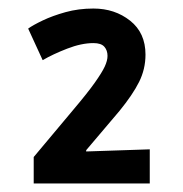

<svg xmlns="http://www.w3.org/2000/svg" viewBox="-20 -728 429 450"><path d="M59 -298V-360L152 -471Q185 -510 202 -534Q219 -558 225.5 -572Q232 -586 232 -597Q232 -610 224.5 -618.5Q217 -627 199 -627Q171 -627 137.5 -614Q104 -601 80 -587L46 -661Q57 -669 80 -680Q103 -691 133.5 -699.5Q164 -708 199 -708Q249 -708 285 -679.5Q321 -651 321 -600Q321 -566 306 -536Q291 -506 260 -468L182 -376V-373L331 -378V-298Z"/></svg>

Font: Ruda
Style: Bold
Weight: 700
Designer: Mariela Monsalve and Angelina Sanchez
Foundry: Mariela Monsalve and Angelina Sanchez
Version: Version 2.000